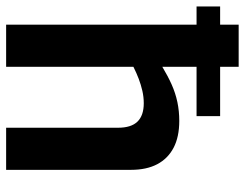

<svg xmlns="http://www.w3.org/2000/svg" viewBox="-110 -676 780 611"><g transform="rotate(90 279.5 -370.0)"><path d="M-6 -606V-681H343V-606ZM52 0V-740H186V-497Q216 -515 243 -527Q270 -539 298.5 -545Q327 -551 358 -551Q409 -551 443.5 -533Q478 -515 496 -481Q514 -447 514 -397V0H380V-356Q380 -398 360.5 -418Q341 -438 302 -438Q282 -438 262.5 -433.5Q243 -429 224.5 -422Q206 -415 186 -405V0Z"/></g></svg>

Font: Georama ExtraCondensed Thin SemiBold
Style: Regular
Weight: 600
Version: Version 1.001